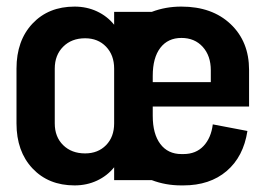

<svg xmlns="http://www.w3.org/2000/svg" viewBox="-20 -546 795 582"><path d="M735 -223H443V-195Q443 -140 466 -109.5Q489 -79 530 -79H536Q574 -79 597 -103.5Q620 -128 625 -169L730 -149Q718 -71 667 -27.5Q616 16 536 16H529Q482 16 440 0H326V-39Q305 -13 274 1.5Q243 16 206 16Q127 16 78.5 -35.5Q30 -87 30 -172V-338Q30 -423 78.5 -474.5Q127 -526 206 -526Q243 -526 274 -511.5Q305 -497 326 -471V-510H440Q482 -526 529 -526H530Q623 -526 679 -473Q735 -420 735 -334ZM619 -297V-333Q619 -377 594.5 -404Q570 -431 530 -431Q489 -431 466 -401Q443 -371 443 -316V-297ZM326 -172V-338Q326 -379 301.5 -404.5Q277 -430 238 -430Q197 -430 171.5 -404.5Q146 -379 146 -338V-172Q146 -131 171.5 -106Q197 -81 238 -81Q277 -81 301.5 -106Q326 -131 326 -172Z"/></svg>

Font: Akshar Medium
Style: Regular
Weight: 500
Designer: Tall Chai
Foundry: Tall Chai
Version: Version 1.000